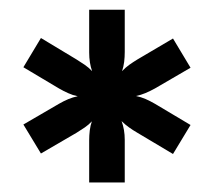

<svg xmlns="http://www.w3.org/2000/svg" viewBox="-20 -782 440 394"><path d="M163 -407.5V-494Q163 -504 164.2 -514.2Q165.5 -524.5 168.5 -533Q162 -526 154 -520.5Q146 -515 137 -509.5L64 -467L28 -526.5L101 -569Q110.5 -574.5 120 -578.5Q129.5 -582.5 139.5 -584.5Q129.5 -586.5 120 -590.8Q110.5 -595 101 -600.5L28 -644L64 -704L137 -660Q146 -654.5 154.2 -648.8Q162.5 -643 169 -636Q163 -653 163 -674.5V-762H236V-675.5Q236 -665 234.8 -655Q233.5 -645 230.5 -636Q237 -643 245 -648.8Q253 -654.5 262 -660L335 -703L371 -643L298 -600.5Q288 -595 278.5 -591Q269 -587 259 -585Q269 -583 278.8 -578.8Q288.5 -574.5 298 -569L371 -525.5L335 -466L262 -509.5Q252.5 -515 244.5 -520.8Q236.5 -526.5 229.5 -533.5Q236 -516 236 -495V-407.5Z"/></svg>

Font: LatoHex
Style: Regular
Weight: 900
Designer: Lukasz Dziedzic
Foundry: tyPoland Lukasz Dziedzic
Version: Version 1.104; Western+Polish opensource